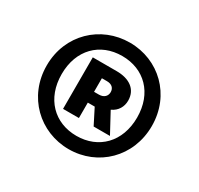

<svg xmlns="http://www.w3.org/2000/svg" viewBox="-107 -948 749 723"><g transform="rotate(30 267.5 -586.5)"><path d="M267 -355C393 -355 495 -452 495 -587C495 -722 393 -818 267 -818C141 -818 38 -722 38 -587C38 -452 141 -355 267 -355ZM267 -413C171 -413 103 -481 103 -587C103 -693 171 -760 267 -760C363 -760 431 -693 431 -587C431 -481 363 -413 267 -413ZM173 -476H242V-543H272L306 -476H377L330 -563C357 -575 370 -599 370 -625C370 -676 330 -700 277 -700H173ZM242 -590V-649H264C286 -649 297 -637 297 -620C297 -604 286 -590 263 -590Z"/></g></svg>

Font: Noto Sans JP Black
Style: Regular
Weight: 900
Designer: Ryoko NISHIZUKA 西塚涼子 (kana, bopomofo & ideographs); Paul D. Hunt (Latin, Greek & Cyrillic); Sandoll Communications 산돌커뮤니
Foundry: Adobe
Version: Version 2.002;hotconv 1.0.116;makeotfexe 2.5.65601